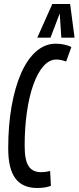

<svg xmlns="http://www.w3.org/2000/svg" viewBox="-20 -928 392 958"><path d="M165 10Q93 10 57 -37.5Q21 -85 21 -187Q21 -303 38 -398.5Q55 -494 86 -564Q117 -634 161 -672Q205 -710 258 -710Q280 -710 301 -705.5Q322 -701 336 -693L310 -621Q282 -631 261 -631Q226 -631 196.5 -597.5Q167 -564 146 -504.5Q125 -445 114 -367Q103 -289 103 -201Q103 -128 123 -98.5Q143 -69 184 -69Q208 -69 230 -75L234 -1Q208 10 165 10ZM166 -740 241 -908H330L352 -740H286L278 -861L232 -740Z"/></svg>

Font: Georama Extra Condensed Medium
Style: Italic
Weight: 500
Width: 2
Italic angle: -9°
Designer: Jean-Baptiste Levee
Foundry: Production Type
Version: Version 1.000